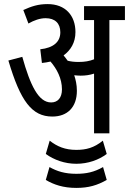

<svg xmlns="http://www.w3.org/2000/svg" viewBox="-20 -652 631 939"><path d="M356 -208C356 -238 350 -263 343 -284C353 -283 364 -282 374 -282C398 -282 419 -285 440 -292V0H515V-554H591V-622H391V-554H440V-362C417 -353 395 -349 364 -349C343 -349 327 -351 311 -355C304 -364 298 -373 291 -381C325 -406 349 -443 349 -495C349 -576 300 -632 213 -632C166 -632 134 -621 94 -603L119 -537C147 -553 176 -563 203 -563C249 -563 275 -538 275 -494C275 -447 241 -418 177 -411L185 -344C199 -345 213 -348 227 -351C258 -315 283 -268 283 -215C283 -173 262 -151 230 -151C168 -151 128 -235 89 -374L21 -356C80 -157 136 -82 236 -82C309 -82 356 -127 356 -208ZM353 149C411 149 463 130 502 101L483 36C440 71 401 81 353 81C299 81 260 65 223 36L204 101C244 130 297 149 353 149ZM353 267C414 267 456 254 502 228L484 165C440 190 402 198 353 198C298 198 259 186 222 165L204 228C243 251 289 267 353 267Z"/></svg>

Font: Noto Sans Devanagari UI ExtraCondensed
Style: Regular
Weight: 400
Width: 2
Designer: Jelle Bosma - Monotype Design Team
Foundry: Monotype Imaging Inc.
Version: Version 2.003